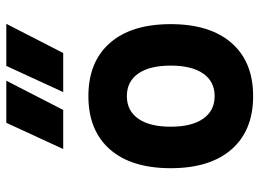

<svg xmlns="http://www.w3.org/2000/svg" viewBox="-130 -706 845 626"><g transform="rotate(-90 293.0 -392.5)"><path d="M293 9.8Q181.2 9.8 119.6 -60.5Q58.1 -130.9 58.1 -258.8Q58.1 -387.2 119.6 -457.3Q181.2 -527.3 293 -527.3Q404.8 -527.3 466.3 -457.3Q527.8 -387.2 527.8 -258.8Q527.8 -130.9 466.3 -60.5Q404.8 9.8 293 9.8ZM293.2 -115.7Q340.8 -115.7 366.7 -153.1Q392.6 -190.5 392.6 -258.9Q392.6 -327.6 366.7 -364.7Q340.7 -401.9 293 -401.9Q245.6 -401.9 219.5 -364.7Q193.4 -327.5 193.4 -258.8Q193.4 -190.4 219.5 -153.1Q245.6 -115.7 293.2 -115.7ZM306.2 -609.4 391.6 -794.9H528.8L433.6 -609.4ZM120.6 -609.4 206.1 -794.9H343.3L248 -609.4Z"/></g></svg>

Font: Cascadia Code
Style: Regular
Weight: 400
Monospace: yes
Designer: Aaron Bell
Foundry: Saja Typeworks
Version: Version 2106.017